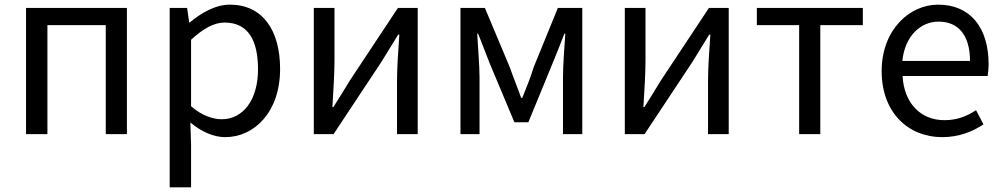

<svg xmlns="http://www.w3.org/2000/svg" viewBox="-20 -577 4315 826"><path d="M92 0H184V-469H435V0H526V-543H92Z M710 229H802V45L799 -50C848 -9 900 13 949 13C1073 13 1185 -94 1185 -280C1185 -448 1109 -557 969 -557C906 -557 845 -521 796 -480H794L785 -543H710ZM934 -64C898 -64 850 -78 802 -120V-406C854 -454 901 -480 946 -480C1050 -480 1090 -400 1090 -279C1090 -145 1024 -64 934 -64Z M1330 0H1415L1621 -311C1641 -344 1672 -394 1693 -428H1698C1693 -357 1688 -285 1688 -227V0H1777V-543H1692L1486 -232C1466 -199 1435 -149 1414 -116H1410C1414 -186 1419 -259 1419 -316V-543H1330Z M1961 0H2043V-245C2043 -293 2036 -376 2033 -432H2037C2053 -390 2071 -344 2087 -304L2193 -51H2253L2357 -304C2373 -344 2392 -389 2408 -432H2412C2408 -376 2402 -293 2402 -245V0H2485V-543H2380L2276 -288C2262 -242 2244 -199 2227 -156H2222C2207 -199 2189 -242 2173 -288L2066 -543H1961Z M2668 0H2753L2959 -311C2979 -344 3010 -394 3031 -428H3036C3031 -357 3026 -285 3026 -227V0H3115V-543H3030L2824 -232C2804 -199 2773 -149 2752 -116H2748C2752 -186 2757 -259 2757 -316V-543H2668Z M3418 0H3509V-469H3692V-543H3236V-469H3418Z M4033 13C4106 13 4164 -11 4211 -42L4179 -103C4138 -76 4096 -60 4043 -60C3940 -60 3869 -134 3863 -250H4229C4231 -264 4233 -282 4233 -302C4233 -457 4155 -557 4016 -557C3892 -557 3773 -448 3773 -271C3773 -92 3888 13 4033 13ZM3862 -315C3873 -423 3941 -484 4018 -484C4103 -484 4153 -425 4153 -315Z"/></svg>

Font: Noto Sans Mono CJK HK
Style: Regular
Weight: 400
Designer: Ryoko NISHIZUKA 西塚涼子 (kana, bopomofo & ideographs); Paul D. Hunt (Latin, Greek & Cyrillic); Sandoll Communications 산돌커뮤니
Foundry: Adobe
Version: Version 2.004;hotconv 1.0.118;makeotfexe 2.5.65603